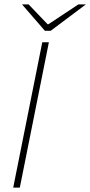

<svg xmlns="http://www.w3.org/2000/svg" viewBox="-20 -852 410 872"><path d="M40 0 172 -660H202L70 0ZM184 -712 80 -832H110L196 -742H200L336 -832H370L210 -712Z"/></svg>

Font: Source Sans 3 ExtraLight ExtraLight
Style: Italic
Weight: 250
Italic angle: -11°
Version: Version 3.052;hotconv 1.1.0;makeotfexe 2.6.0